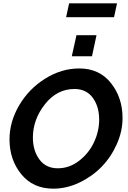

<svg xmlns="http://www.w3.org/2000/svg" viewBox="-20 -1125 769 1150"><path d="M376 -1022 394 -1105H681L663 -1022ZM410 -788 438 -914H558L531 -788ZM37 -290Q37 -396 95 -494.5Q153 -593 250.5 -654Q348 -715 455 -715Q575 -715 644.5 -627.5Q714 -540 714 -418Q714 -339 679.5 -261.5Q645 -184 588.5 -126Q532 -68 455.5 -31.5Q379 5 299 5Q178 5 107.5 -81.5Q37 -168 37 -290ZM574 -408Q574 -487 535.5 -539.5Q497 -592 426 -592Q321 -592 249 -500.5Q177 -409 177 -301Q177 -223 216 -170Q255 -117 326 -117Q396 -117 454.5 -162.5Q513 -208 543.5 -274Q574 -340 574 -408Z"/></svg>

Font: Raleway-v4020
Style: Bold Italic
Weight: 700
Italic angle: -12°
Designer: Matt McInerney, Pablo Impallari, Rodrigo Fuenzalida
Foundry: Matt McInerney, Pablo Impallari, Rodrigo Fuenzalida
Version: Version 4.020;PS 004.020;hotconv 1.0.88;makeotf.lib2.5.64775